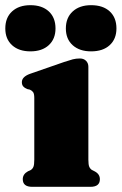

<svg xmlns="http://www.w3.org/2000/svg" viewBox="-60 -722 470 742"><path d="M281.5 -464V-105Q281.5 -85.5 285 -77.5Q288.5 -69.5 295.5 -65L305.5 -60Q326 -49.5 326 -29.5Q326 0 289.5 0H64.5Q28 0 28 -29.5Q28 -49 48 -60L59 -65Q66 -69.5 69.2 -77.5Q72.5 -85.5 72.5 -105V-343.5Q72.5 -359.5 68 -365.8Q63.5 -372 55.5 -375.5L44.5 -378Q35 -382 29.8 -388Q24.5 -394 24.5 -404.5Q24.5 -425 55.5 -436.5L188 -482.5Q209 -489.5 221.5 -492.8Q234 -496 249 -496Q263.5 -496 272.5 -487Q281.5 -478 281.5 -464ZM57.5 -523.5Q13 -523.5 -13.2 -547.2Q-39.5 -571 -39.5 -612Q-39.5 -654 -13.2 -678Q13 -702 57.5 -702Q102.5 -702 128.5 -678Q154.5 -654 154.5 -612Q154.5 -571.5 128.5 -547.5Q102.5 -523.5 57.5 -523.5ZM292 -523.5Q247.5 -523.5 221 -547.2Q194.5 -571 194.5 -612Q194.5 -653.5 221 -677.8Q247.5 -702 292 -702Q338 -702 364 -678Q390 -654 390 -612Q390 -571.5 364 -547.5Q338 -523.5 292 -523.5Z"/></svg>

Font: Fraunces 9pt S000 Black
Style: Regular
Weight: 900
Version: Version 1.000; ttfautohint (v1.8.3)